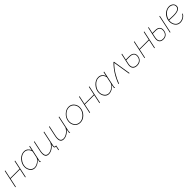

<svg xmlns="http://www.w3.org/2000/svg" viewBox="723 -2824 5238 5238"><g transform="rotate(-45 3341.5 -205.0)"><path d="M25 0 135 -519H155L103 -275H463L515 -519H535L425 0H405L459 -256H99L45 0Z M591 -210Q591 -331 680 -429Q769 -527 881 -527Q947 -527 992 -490.5Q1037 -454 1057 -398L1083 -519H1104L1002 -44Q1000 -38 1000 -32Q1000 -20 1012 -20L1008 0Q1002 0 999 -1Q980 -7 980 -29Q980 -33 995 -108Q952 -55 892.5 -22.5Q833 10 776 10Q693 10 642 -55.5Q591 -121 591 -210ZM1008 -169 1048 -356Q1039 -418 992.5 -462.5Q946 -507 878 -507Q776 -507 693.5 -412Q611 -317 611 -210Q611 -129 659 -69.5Q707 -10 778 -10Q844 -10 917.5 -59Q991 -108 1008 -169Z M1571 117 1596 0Q1546 0 1539.5 -32Q1533 -64 1552 -132Q1506 -67 1440 -28.5Q1374 10 1307 10Q1187 10 1187 -129Q1187 -172 1199 -228L1261 -519H1281L1219 -228Q1207 -172 1207 -131Q1207 -10 1312 -10Q1383 -10 1454.5 -60.5Q1526 -111 1564 -189L1634 -519H1654L1567 -110Q1553 -52 1559 -35.5Q1565 -19 1602 -19H1619L1591 117Z M1768 -129Q1768 -172 1780 -228L1842 -519H1862L1800 -228Q1788 -172 1788 -131Q1788 -10 1893 -10Q1964 -10 2035.5 -60.5Q2107 -111 2145 -189L2215 -519H2235L2139 -67Q2138 -61 2136 -52.5Q2134 -44 2133 -39.5Q2132 -35 2132 -34Q2132 -20 2145 -20L2140 0Q2134 0 2128 -2Q2113 -8 2113 -29Q2113 -36 2133 -132Q2087 -67 2021 -28.5Q1955 10 1888 10Q1768 10 1768 -129Z M2527 10Q2425 10 2364 -69.5Q2303 -149 2318 -258Q2333 -367 2417.5 -447Q2502 -527 2603 -527Q2703 -527 2765 -447.5Q2827 -368 2812 -258Q2797 -148 2714.5 -69Q2632 10 2527 10ZM2529 -10Q2621 -10 2699.5 -85.5Q2778 -161 2792 -259Q2806 -360 2749 -433.5Q2692 -507 2600 -507Q2508 -507 2430 -432.5Q2352 -358 2338 -256Q2324 -155 2380 -82.5Q2436 -10 2529 -10Z M2890 0 3000 -519H3020L2968 -275H3328L3380 -519H3400L3290 0H3270L3324 -256H2964L2910 0Z M3456 -210Q3456 -331 3545 -429Q3634 -527 3746 -527Q3812 -527 3857 -490.5Q3902 -454 3922 -398L3948 -519H3969L3867 -44Q3865 -38 3865 -32Q3865 -20 3877 -20L3873 0Q3867 0 3864 -1Q3845 -7 3845 -29Q3845 -33 3860 -108Q3817 -55 3757.5 -22.5Q3698 10 3641 10Q3558 10 3507 -55.5Q3456 -121 3456 -210ZM3873 -169 3913 -356Q3904 -418 3857.5 -462.5Q3811 -507 3743 -507Q3641 -507 3558.5 -412Q3476 -317 3476 -210Q3476 -129 3524 -69.5Q3572 -10 3643 -10Q3709 -10 3782.5 -59Q3856 -108 3873 -169Z M4005 0Q4113 -302 4331 -519H4349L4432 0H4411L4333 -491Q4228 -388 4149.5 -257.5Q4071 -127 4025 0Z M4748 -332Q4843 -332 4888 -287Q4933 -242 4922 -163Q4911 -84 4859 -39Q4807 6 4720 6Q4635 6 4592 -48Q4549 -102 4571 -202L4640 -519H4660Q4654 -493 4640.5 -429.5Q4627 -366 4619 -332ZM4903 -163Q4922 -312 4745 -312H4615L4591 -202Q4571 -109 4609.5 -61.5Q4648 -14 4723 -14Q4800 -14 4846.5 -53Q4893 -92 4903 -163Z M5008 0 5118 -519H5138L5086 -275H5446L5498 -519H5518L5408 0H5388L5442 -256H5082L5028 0Z M5754 -332Q5844 -332 5886.5 -287Q5929 -242 5918 -163Q5908 -84 5861 -39Q5814 6 5736 6Q5650 6 5613 -47Q5576 -100 5597 -202L5666 -519H5686Q5680 -493 5666.5 -429.5Q5653 -366 5645 -332ZM6100 -519H6120L6010 0H5990ZM5899 -163Q5916 -312 5751 -312H5641L5617 -202Q5580 -14 5739 -14Q5807 -14 5848.5 -53Q5890 -92 5899 -163Z M6381 -248Q6314 -248 6213 -254Q6210 -229 6211 -211Q6213 -125 6261.5 -67.5Q6310 -10 6393 -10Q6449 -10 6505 -42.5Q6561 -75 6588 -128L6607 -122Q6576 -62 6515 -26Q6454 10 6386 10Q6300 10 6246.5 -53.5Q6193 -117 6190 -210Q6187 -289 6223.5 -361.5Q6260 -434 6329 -480.5Q6398 -527 6481 -527Q6538 -527 6587 -490Q6636 -453 6638 -390Q6641 -320 6576.5 -284Q6512 -248 6381 -248ZM6477 -507Q6383 -507 6310 -437.5Q6237 -368 6217 -274Q6318 -268 6384 -268Q6510 -268 6564.5 -300.5Q6619 -333 6617 -391Q6616 -447 6572 -477Q6528 -507 6477 -507Z"/></g></svg>

Font: Raleway-v4020 Thin
Style: Italic
Weight: 250
Italic angle: -12°
Designer: Matt McInerney, Pablo Impallari, Rodrigo Fuenzalida
Foundry: Matt McInerney, Pablo Impallari, Rodrigo Fuenzalida
Version: Version 4.020;PS 004.020;hotconv 1.0.88;makeotf.lib2.5.64775